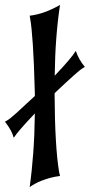

<svg xmlns="http://www.w3.org/2000/svg" viewBox="-44 -758 364 778"><path d="M11.7 -199.7Q7.3 -215.3 -0.5 -230Q-8.3 -244.6 -23.9 -265.1L-16.6 -269Q-5.4 -274.9 22.5 -300Q50.3 -325.2 97.2 -369.1Q97.2 -374 97.2 -380.1Q97.2 -386.2 96.7 -394.5Q93.8 -509.3 88.9 -579.6Q84 -649.9 79.1 -677.7L76.2 -694.3Q105.5 -697.8 135.3 -708.3Q165 -718.8 199.2 -737.8Q189.5 -674.3 184.1 -603Q178.7 -531.7 177.7 -451.2Q211.4 -486.8 232.7 -511.7Q253.9 -536.6 263.2 -551.8Q274.4 -517.6 299.8 -486.8L293 -482.9Q281.2 -476.1 252.7 -450.4Q224.1 -424.8 177.2 -380.4Q177.7 -270 182.4 -190.9Q187 -111.8 195.3 -62.5L199.2 -44.9Q178.7 -42.5 159.9 -37.4Q141.1 -32.2 125.2 -26.1Q109.4 -20 96.9 -12.9Q84.5 -5.9 76.2 0Q85.4 -64.9 90.8 -139.2Q96.2 -213.4 97.2 -298.3Q29.3 -227.1 11.7 -199.7Z"/></svg>

Font: MedievalSharp
Style: Regular
Weight: 500
Version: Version 1.0